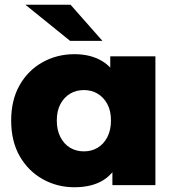

<svg xmlns="http://www.w3.org/2000/svg" viewBox="-20 -779 735 808"><path d="M293 9Q220 9 159 -25.5Q98 -60 62.5 -122.5Q27 -185 27 -272Q27 -358 62.5 -420.5Q98 -483 159 -517Q220 -551 293 -551Q363 -551 411.5 -521Q460 -491 485.5 -429Q511 -367 511 -272Q511 -175 487 -113Q463 -51 415 -21Q367 9 293 9ZM333 -142Q365 -142 390.5 -157Q416 -172 431.5 -201.5Q447 -231 447 -272Q447 -313 431.5 -341.5Q416 -370 390.5 -385Q365 -400 333 -400Q301 -400 275.5 -385Q250 -370 234.5 -341.5Q219 -313 219 -272Q219 -231 234.5 -201.5Q250 -172 275.5 -157Q301 -142 333 -142ZM453 0V-93L454 -272L444 -451V-542H634V0ZM275 -607 87 -759H277L411 -607Z"/></svg>

Font: MOST Montserrat ExtraBold
Style: Regular
Weight: 800
Designer: Julieta Ulanovsky
Foundry: Julieta Ulanovsky
Version: Version 8.000;March 11, 2024;FontCreator 15.0.0.2926 64-bit